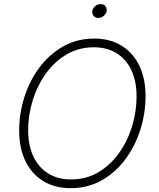

<svg xmlns="http://www.w3.org/2000/svg" viewBox="-20 -930 793 959"><path d="M333 9.8Q253.4 9.8 195.8 -25.6Q138.2 -61 106.9 -125.7Q75.7 -190.4 75.7 -277.8Q75.7 -363.3 101.8 -445.1Q127.9 -526.9 177 -592.8Q226.1 -658.7 295.2 -698Q364.3 -737.3 450.7 -737.3Q529.8 -737.3 587.2 -701.9Q644.5 -666.5 675.8 -602.1Q707 -537.6 707 -449.7Q707 -364.7 681.2 -282.7Q655.3 -200.7 606.4 -134.8Q557.6 -68.8 488.5 -29.5Q419.4 9.8 333 9.8ZM334.5 -33.7Q410.6 -33.7 471.2 -69.6Q531.7 -105.5 574.5 -165.5Q617.2 -225.6 639.6 -298.8Q662.1 -372.1 662.1 -447.8Q662.1 -523.9 636.2 -579.1Q610.4 -634.3 562.5 -664.1Q514.6 -693.8 449.2 -693.8Q373 -693.8 312.3 -658Q251.5 -622.1 208.7 -562Q166 -502 143.3 -428.5Q120.6 -355 120.6 -279.8Q120.6 -204.1 146.7 -148.7Q172.9 -93.3 220.9 -63.5Q269 -33.7 334.5 -33.7ZM470.7 -840.3Q456.5 -840.3 447.8 -850.6Q439 -860.8 440.9 -875Q443.4 -889.6 455.8 -899.7Q468.3 -909.7 482.4 -909.7Q497.6 -909.7 506.1 -899.7Q514.6 -889.6 512.7 -875Q510.3 -860.8 498 -850.6Q485.8 -840.3 470.7 -840.3Z"/></svg>

Font: Inter ExtraLight
Style: Italic
Weight: 250
Italic angle: -9.3988°
Designer: Rasmus Andersson
Foundry: rsms
Version: Version 4.001;git-66647c0bb